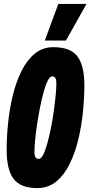

<svg xmlns="http://www.w3.org/2000/svg" viewBox="-20 -951 462 981"><path d="M171 10Q85 10 49.5 -37Q14 -84 14 -184Q14 -247 21 -319Q28 -391 44.5 -460Q61 -529 88.5 -585.5Q116 -642 156.5 -676Q197 -710 253 -710Q340 -710 375.5 -663Q411 -616 411 -516Q411 -453 404 -381Q397 -309 380.5 -240Q364 -171 336.5 -114.5Q309 -58 268 -24Q227 10 171 10ZM178 -139Q190 -139 201 -161Q212 -183 222 -219Q232 -255 240.5 -298Q249 -341 255 -384.5Q261 -428 264.5 -464Q268 -500 268 -522Q268 -545 262.5 -553Q257 -561 246 -561Q235 -561 224 -539Q213 -517 203 -481Q193 -445 184.5 -402Q176 -359 169.5 -315.5Q163 -272 159.5 -236Q156 -200 156 -178Q156 -155 161.5 -147Q167 -139 178 -139ZM209 -744 278 -931H422L317 -744Z"/></svg>

Font: Georama ExtraCondensed ExtraBold
Style: Italic
Weight: 800
Width: 2
Italic angle: -9°
Designer: Jean-Baptiste Levee
Foundry: Production Type
Version: Version 1.000